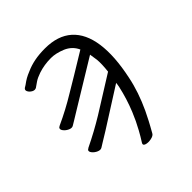

<svg xmlns="http://www.w3.org/2000/svg" viewBox="-200 -860 1025 1025"><g transform="rotate(-45 312.5 -347.5)"><path d="M446 -526Q232 -395 190 -370Q146 -343 134.5 -336Q123 -329 112 -322.5Q101 -316 84.5 -323.5Q68 -331 58 -344Q48 -357 54 -366Q55 -368 64 -373Q145 -410 222 -457Q290 -497 429 -582Q410 -624 366 -643Q322 -661 286 -661Q235 -661 190 -646Q161 -636 145 -625Q127 -613 119 -607L118 -606Q105 -598 90.5 -606Q76 -614 70 -626.5Q64 -639 75 -647L88 -655L105 -667Q112 -672 119.5 -676Q127 -680 135 -684Q143 -688 156 -693Q185 -706 220 -713Q255 -720 299 -720Q396 -720 452 -670Q508 -620 521.5 -524Q535 -428 506 -292Q497 -247 481 -200Q465 -153 443 -106Q430 -79 417 -54L403 -28Q390 -4 384 6Q378 18 355.5 22.5Q333 27 317 21.5Q301 16 309 3Q330 -30 344 -56Q369 -101 389 -150Q418 -221 434 -294Q437 -308 438 -321Q258 -206 216 -180Q172 -153 160.5 -146Q149 -139 138 -132Q127 -125 110.5 -132Q94 -139 83.5 -152Q73 -165 79 -174Q81 -176 89 -181Q170 -220 247 -267Q318 -311 450 -394Q456 -447 453 -480Q450 -504 446 -526Z"/></g></svg>

Font: LXGW Bright GB
Style: Italic
Weight: 400
Italic angle: -12°
Designer: Christian Thalmann (Catharsis Fonts)
Foundry: LXGW / Christian Thalmann (Catharsis Fonts) / Fontworks Inc.
Version: Version 5.510